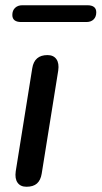

<svg xmlns="http://www.w3.org/2000/svg" viewBox="-20 -705 387 732"><path d="M81 7Q58 7 47 -8.5Q36 -24 40 -52L103 -445Q107 -470 121.5 -482.5Q136 -495 161 -495Q184 -495 195 -479.5Q206 -464 202 -436L139 -43Q135 -18 121 -5.5Q107 7 81 7ZM61 -621Q27 -621 27 -648Q27 -665 37.5 -675Q48 -685 65 -685H313Q347 -685 347 -658Q347 -641 337 -631Q327 -621 309 -621Z"/></svg>

Font: Nunito ExtraLight SemiBold
Style: Italic
Weight: 600
Italic angle: -9°
Version: Version 3.602